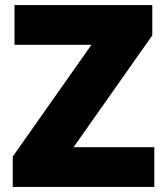

<svg xmlns="http://www.w3.org/2000/svg" viewBox="-20 -734 651 754"><path d="M586 0H30V-119L339 -558H37V-714H578V-595L269 -156H586Z"/></svg>

Font: Noto Kufi Arabic Black
Style: Regular
Weight: 900
Designer: Monotype Design Team, David Williams, Khaled Hosny
Foundry: Google LLC
Version: Version 2.109; ttfautohint (v1.8.4.7-5d5b)